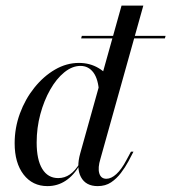

<svg xmlns="http://www.w3.org/2000/svg" viewBox="-20 -643 602 675"><path d="M323.4 11.3Q281.5 11.3 264.5 -20.6Q247.6 -52.4 262.1 -104L407.3 -623.4H483.9L333.1 -84.7Q323.4 -53.2 329 -33.9Q334.7 -14.5 354 -14.5Q371 -14.5 389.1 -31Q407.3 -47.6 424.2 -79.8L440.3 -109.7H449.2L431.5 -75.8Q420.2 -54.8 405.2 -35.1Q390.3 -15.3 370.6 -2Q350.8 11.3 323.4 11.3ZM146.8 11.3Q94.4 11.3 62.9 -29.4Q31.5 -70.2 31.5 -139.5Q31.5 -193.5 50 -244Q68.5 -294.4 100.8 -334.7Q133.1 -375 173.4 -398.4Q213.7 -421.8 257.3 -421.8Q296 -421.8 326.6 -403.6Q357.3 -385.5 375 -353.2L328.2 -317.7Q325.8 -364.5 308.5 -387.9Q291.1 -411.3 262.9 -411.3Q233.9 -411.3 206 -388.7Q178.2 -366.1 156.5 -327.8Q134.7 -289.5 121.8 -241.5Q108.9 -193.5 108.9 -141.9Q108.9 -81.5 128.6 -49.2Q148.4 -16.9 184.7 -16.9Q207.3 -16.9 225.8 -29.8Q244.4 -42.7 260.5 -69.4V-62.9Q239.5 -26.6 210.9 -7.7Q182.3 11.3 146.8 11.3ZM265.3 -508.1 267.7 -516.9H562.1L559.7 -508.1Z"/></svg>

Font: Playfair 144pt
Style: Italic
Weight: 400
Italic angle: -15.6°
Designer: Claus Eggers Sørensen
Foundry: Claus Eggers Sørensen
Version: Version 2.001;gftools[0.9.30]